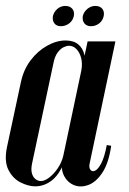

<svg xmlns="http://www.w3.org/2000/svg" viewBox="-32 -638 444 663"><path d="M150.8 -583Q155 -598.2 166.8 -607.9Q178.5 -617.5 193.5 -617.5Q209 -617.5 217.4 -607.9Q225.8 -598.2 223 -583Q219.8 -567 206.9 -557.2Q194 -547.5 178.5 -547.5Q163.5 -547.5 155.9 -557.2Q148.2 -567 150.8 -583ZM254 -583Q258.2 -598.2 270.4 -607.9Q282.5 -617.5 296.8 -617.5Q313 -617.5 321 -607.9Q329 -598.2 326.2 -583Q323 -567 310.5 -557.2Q298 -547.5 281.8 -547.5Q267.5 -547.5 259.5 -557.2Q251.5 -567 254 -583ZM278 -75.5Q274.2 -60.5 279.9 -52.2Q285.5 -44 295.9 -48.4Q306.2 -52.8 317.4 -73.5Q328.5 -94.2 336.8 -137.2L352 -134.5Q343.2 -74.5 321.6 -41.9Q300 -9.2 273.4 0.6Q246.8 10.5 223.9 1.4Q201 -7.8 188.9 -31.5Q176.8 -55.2 184.2 -89.2L270.5 -495H366.5ZM248.8 -394.2Q253.2 -418.2 248.2 -437.6Q243.2 -457 232 -468.5Q220.8 -480 205.8 -480Q198.5 -480 187.8 -475Q177 -470 167.2 -457Q157.5 -444 152.8 -421L78.8 -73.8Q74.5 -53.2 78.1 -39.9Q81.8 -26.5 90.5 -19.6Q99.2 -12.8 109.2 -12.8Q122.2 -12.8 138.1 -25Q154 -37.2 167.8 -57.4Q181.5 -77.5 187 -102ZM194.2 -98Q186.5 -64 170.6 -40.8Q154.8 -17.5 133.6 -6Q112.5 5.5 90.2 5.5Q66 5.5 39.1 -8Q12.2 -21.5 -2.9 -51.4Q-18 -81.2 -7.8 -130.5L40.2 -354.5Q49.5 -398 74 -430.1Q98.5 -462.2 130.9 -480.2Q163.2 -498.2 194.5 -498.2Q222 -498.2 238.2 -484.8Q254.5 -471.2 259.4 -448.5Q264.2 -425.8 258.8 -396.2Z"/></svg>

Font: Emberly Black
Style: Italic
Weight: 900
Italic angle: -12°
Designer: Rajesh Rajput
Foundry: Rajesh Rajput
Version: Version 1.000